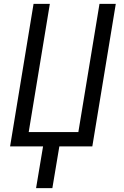

<svg xmlns="http://www.w3.org/2000/svg" viewBox="-20 -755 640 990"><path d="M166 215 202 0H32L153 -735H237L128 -74H384L493 -735H577L456 0H286L250 215Z"/></svg>

Font: Iosevka Extended Oblique
Style: Regular
Weight: 400
Width: 7
Italic angle: -9°
Monospace: yes
Designer: Belleve Invis
Foundry: Belleve Invis
Version: Version 32.0.1; ttfautohint (v1.8.4)